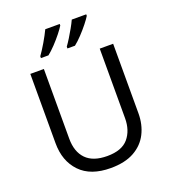

<svg xmlns="http://www.w3.org/2000/svg" viewBox="-167 -1066 1064 1198"><g transform="rotate(-20 365.5 -467.0)"><path d="M640 -252Q640 -178 610 -118.5Q580 -59 518.5 -24.5Q457 10 362 10Q229 10 159.5 -62.5Q90 -135 90 -254V-714H180V-251Q180 -164 226.5 -116Q273 -68 367 -68Q464 -68 507.5 -119.5Q551 -171 551 -252V-714H640ZM545 -934Q535 -917 512 -888Q489 -859 462 -830.5Q435 -802 412 -784H362V-796Q376 -815 392 -841Q408 -867 423.5 -894.5Q439 -922 449 -944H545ZM369 -934Q359 -917 336 -888Q313 -859 286 -830.5Q259 -802 236 -784H186V-796Q207 -825 232 -867.5Q257 -910 273 -944H369Z"/></g></svg>

Font: Noto Sans Kaithi
Style: Regular
Weight: 400
Designer: Monotype Design Team
Foundry: Monotype Imaging Inc.
Version: Version 2.005; ttfautohint (v1.8.4.7-5d5b)